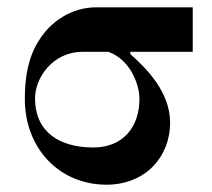

<svg xmlns="http://www.w3.org/2000/svg" viewBox="-20 -494 580 526"><path d="M48 -223C48 -88 142 12 272 12C376 12 446 -62 446 -158C446 -241 383 -305 337 -346V-352H508V-474H244C176 -474 118 -435 86 -382C56 -335 48 -279 48 -223ZM76 -225C76 -280 124 -352 206 -352H277C336 -331 362 -264 362 -223C362 -145 316 -90 236 -90C143 -90 76 -132 76 -225Z"/></svg>

Font: Old Standard
Style: Bold
Weight: 700
Designer: Alexey Kryukov <alexios@thessalonica.org.ru>
Version: Version 2.0.2